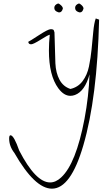

<svg xmlns="http://www.w3.org/2000/svg" viewBox="-20 -704 624 1117"><path d="M282.2 393.6Q182.6 393.6 63.5 185.5Q33.2 146.5 33.2 101.6Q33.2 82 42 83Q61.5 85 91.8 171.9Q187.5 357.4 271.5 357.4Q304.7 357.4 335.9 328.1Q421.9 249 471.7 -12.7Q496.1 -142.6 501 -271.5Q473.6 -172.9 416 -151.4Q402.3 -146.5 389.6 -146.5Q351.6 -146.5 319.3 -190.4Q264.6 -264.6 264.6 -410.2Q264.6 -454.1 269.5 -502Q258.8 -500 216.3 -473.1Q173.8 -446.3 161.1 -446.3Q145.5 -446.3 144.5 -460.9Q153.3 -464.8 206.5 -499.5Q259.8 -534.2 274.9 -534.2Q290 -534.2 293 -527.8Q295.9 -521.5 296.9 -515.6Q299.8 -391.6 302.2 -335.9Q304.7 -280.3 326.2 -240.2Q347.7 -200.2 389.6 -186.5Q433.6 -196.3 460.4 -231.9Q487.3 -267.6 497.6 -317.4Q507.8 -367.2 512.7 -416.5Q517.6 -465.8 522.5 -518.1Q527.3 -570.3 537.1 -596.7L556.6 -589.8Q545.9 -135.7 464.8 141.6Q391.6 393.6 282.2 393.6ZM317.4 -683.6Q324.2 -683.6 335 -673.3Q345.7 -663.1 345.7 -654.3Q339.8 -631.8 324.2 -631.8Q320.3 -631.8 316.4 -633.8Q295.9 -640.6 295.9 -658.2Q295.9 -675.8 317.4 -683.6ZM438.5 -683.6Q445.3 -683.6 455.6 -673.3Q465.8 -663.1 465.8 -654.3Q460 -631.8 445.3 -631.8Q441.4 -631.8 436.5 -633.8Q417 -640.6 417 -658.2Q417 -675.8 438.5 -683.6Z"/></svg>

Font: Dawning of a New Day
Style: Regular
Weight: 400
Designer: Kimberly Geswein
Foundry: Kimberly Geswein
Version: Version 1.002 2010